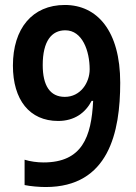

<svg xmlns="http://www.w3.org/2000/svg" viewBox="-20 -743 546 773"><path d="M164 10C418 10 464 -211 464 -410C464 -619 371 -723 241 -723C110 -723 32 -628 32 -479C32 -341 99 -256 214 -256C280 -256 324 -289 349 -337H355C348 -192 311 -89 155 -89C130 -89 101 -93 79 -100V2C102 7 139 10 164 10ZM241 -353C181 -353 152 -399 152 -481C152 -578 188 -621 243 -621C312 -621 341 -537 341 -464C341 -410 304 -353 241 -353Z"/></svg>

Font: Noto Sans Gurmukhi SemiCondensed SemiBold
Style: Regular
Weight: 600
Width: 4
Designer: Jelle Bosma - Monotype Design Team
Foundry: Monotype Imaging Inc.
Version: Version 2.004